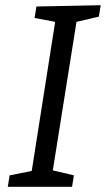

<svg xmlns="http://www.w3.org/2000/svg" viewBox="-20 -718 407 738"><path d="M367 -698 360 -654 274 -634 183 -63 264 -44 257 0H10L17 -44L102 -61L192 -634L113 -649L120 -693Z"/></svg>

Font: Bitter Pro
Style: Italic
Weight: 400
Italic angle: -9°
Designer: Sol Matas, and Bitter project Authors
Foundry: Sol Matas
Version: Version 1.010